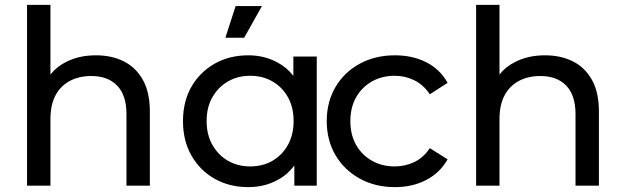

<svg xmlns="http://www.w3.org/2000/svg" viewBox="-20 -762 2564 788"><path d="M374 -535Q439 -535 488.5 -510Q538 -485 566.5 -434Q595 -383 595 -305V0H499V-294Q499 -371 461 -410.5Q423 -450 355 -450Q304 -450 266 -429.5Q228 -409 207.5 -370Q187 -331 187 -273V0H91V-742H187V-456Q211 -487 248 -506Q302 -535 374 -535Z M999 6Q922 6 861.5 -28Q801 -62 766 -123Q731 -184 731 -265Q731 -346 766 -406.5Q801 -467 861.5 -501Q922 -535 999 -535Q1066 -535 1120 -505Q1157 -485 1184 -451V-530H1280V0H1188V-83Q1161 -46 1122 -25Q1068 6 999 6ZM1007 -79Q1058 -79 1098 -102Q1138 -125 1161.5 -167Q1185 -209 1185 -265Q1185 -322 1161.5 -363.5Q1138 -405 1098 -428Q1058 -451 1007 -451Q956 -451 916 -428Q876 -405 852 -363.5Q828 -322 828 -265Q828 -209 852 -167Q876 -125 916 -102Q956 -79 1007 -79ZM905 -607 947 -737H1055L982 -607Z M1601 6Q1520 6 1456.5 -29Q1393 -64 1357 -125Q1321 -186 1321 -265Q1321 -344 1357 -405Q1393 -466 1456.5 -500.5Q1520 -535 1601 -535Q1673 -535 1729.5 -506.5Q1786 -478 1817 -422L1744 -375Q1718 -414 1680.5 -432.5Q1643 -451 1600 -451Q1548 -451 1507 -428Q1466 -405 1442 -363.5Q1418 -322 1418 -265Q1418 -208 1442 -166.5Q1466 -125 1507 -102Q1548 -79 1600 -79Q1643 -79 1680.5 -97Q1718 -115 1744 -154L1817 -108Q1786 -53 1729.5 -23.5Q1673 6 1601 6Z M2217 -535Q2282 -535 2331.5 -510Q2381 -485 2409.5 -434Q2438 -383 2438 -305V0H2342V-294Q2342 -371 2304 -410.5Q2266 -450 2198 -450Q2147 -450 2109 -429.5Q2071 -409 2050.5 -370Q2030 -331 2030 -273V0H1934V-742H2030V-456Q2054 -487 2091 -506Q2145 -535 2217 -535Z"/></svg>

Font: Montserrat Z Med
Style: Regular
Weight: 500
Designer: Julieta Ulanovsky
Foundry: Julieta Ulanovsky
Version: Version 8.000